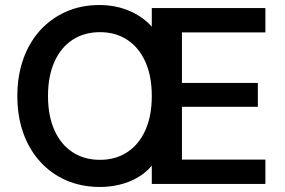

<svg xmlns="http://www.w3.org/2000/svg" viewBox="-20 -732 1133 764"><path d="M378 12Q305 12 244.5 -14Q184 -40 140 -88.5Q96 -137 72.5 -203Q49 -269 49 -350Q49 -430 72.5 -496.5Q96 -563 139.5 -611Q183 -659 243 -685.5Q303 -712 375 -712Q439 -712 493 -689.5Q547 -667 584 -626V-700H1036V-603H704V-402H1006V-307H704V-97H1036V0H584V-73Q560 -44 526.5 -25Q493 -6 455 3Q417 12 378 12ZM378 -96Q440 -96 486.5 -126.5Q533 -157 558.5 -214Q584 -271 584 -350Q584 -429 558.5 -486Q533 -543 486.5 -573.5Q440 -604 378 -604Q315 -604 268.5 -573.5Q222 -543 196.5 -486Q171 -429 171 -350Q171 -271 196.5 -214Q222 -157 268.5 -126.5Q315 -96 378 -96Z"/></svg>

Font: DM Sans 9pt
Style: Semibold
Weight: 600
Designer: Colophon Foundry, Jonny Pinhorn
Foundry: Colophon Foundry
Version: Version 4.004;gftools[0.9.30]